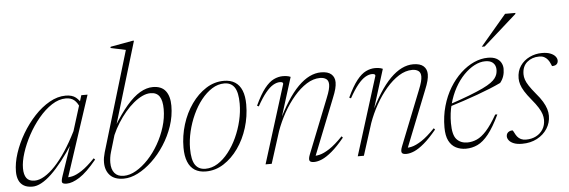

<svg xmlns="http://www.w3.org/2000/svg" viewBox="-48 -869 3042 1027"><g transform="rotate(-5 1473.0 -355.0)"><path d="M254 -33.5 313 -207.5H319Q284.5 -153.5 252.5 -112.8Q220.5 -72 191.8 -44.8Q163 -17.5 137.2 -3.8Q111.5 10 89.5 10Q60.5 10 42.5 -0.8Q24.5 -11.5 16 -31.2Q7.5 -51 7.5 -77.5Q7.5 -123.5 24.5 -175.5Q41.5 -227.5 71.2 -278Q101 -328.5 139.2 -369.5Q177.5 -410.5 220.8 -435Q264 -459.5 307.5 -459.5Q342 -459.5 361.8 -443.8Q381.5 -428 395.5 -399.5L380.5 -386.5Q369 -416 352 -430.2Q335 -444.5 307.5 -444.5Q269.5 -444.5 231.8 -420Q194 -395.5 160.5 -355.2Q127 -315 101.5 -267.8Q76 -220.5 61.2 -174.2Q46.5 -128 46.5 -92Q46.5 -57.5 59.8 -39.2Q73 -21 103.5 -21Q128 -21 156.2 -37.8Q184.5 -54.5 214.2 -86Q244 -117.5 274 -163Q304 -208.5 333 -266.5L378 -411L391.5 -454.5H425L278.5 -9L266 -24Q282.5 -21.5 304.8 -26.2Q327 -31 357.2 -50.8Q387.5 -70.5 428 -112.5L435 -105Q382 -40.5 342.2 -15.2Q302.5 10 273 10Q251.5 10 248.2 1.2Q245 -7.5 254 -33.5Z M523 -137.5Q518.5 -122.5 516.5 -108.2Q514.5 -94 514.5 -81Q514.5 -45.5 531.2 -25.2Q548 -5 580.5 -5Q613 -5 647 -24.8Q681 -44.5 712.8 -78.2Q744.5 -112 769.5 -155.5Q794.5 -199 809.2 -246.8Q824 -294.5 824 -342Q824 -388 808.8 -410.5Q793.5 -433 761 -433Q739.5 -433 716.2 -422Q693 -411 669.5 -391.5Q646 -372 624 -346Q602 -320 582.8 -289.5Q563.5 -259 549.5 -226.5ZM650 -675Q640.5 -677.5 627 -680.2Q613.5 -683 598.2 -686Q583 -689 568.5 -692.5L571 -699L689.5 -720.5H697.5L560.5 -265.5H554.5Q596.5 -335.5 634.2 -379.5Q672 -423.5 707.2 -444Q742.5 -464.5 776 -464.5Q822.5 -464.5 844.5 -436Q866.5 -407.5 866.5 -356.5Q866.5 -301 848.5 -247.8Q830.5 -194.5 800.2 -147.8Q770 -101 732.2 -65.5Q694.5 -30 655 -10Q615.5 10 579 10Q530 10 505.5 -16.2Q481 -42.5 481 -85.5Q481 -98.5 483.2 -111.8Q485.5 -125 489.5 -139Z M1157.5 -464.5Q1193 -464.5 1217.2 -449Q1241.5 -433.5 1253.8 -403Q1266 -372.5 1266 -328Q1266 -264 1247.2 -203.5Q1228.5 -143 1194.5 -95Q1160.5 -47 1116 -18.5Q1071.5 10 1020 10Q984.5 10 960.2 -5.5Q936 -21 923.8 -51.8Q911.5 -82.5 911.5 -127Q911.5 -190.5 930.2 -251Q949 -311.5 983 -359.5Q1017 -407.5 1061.5 -436Q1106 -464.5 1157.5 -464.5ZM1019 -4.5Q1053.5 -4.5 1085 -24.2Q1116.5 -44 1143.2 -78Q1170 -112 1189.8 -155Q1209.5 -198 1220.5 -244.5Q1231.5 -291 1231.5 -335.5Q1231.5 -396.5 1213.2 -423.5Q1195 -450.5 1158.5 -450.5Q1124 -450.5 1092.5 -430.5Q1061 -410.5 1034.2 -376.8Q1007.5 -343 987.8 -300Q968 -257 957 -210.2Q946 -163.5 946 -119Q946 -58.5 964.2 -31.5Q982.5 -4.5 1019 -4.5Z M1332 -312 1323 -316.5Q1350.5 -375.5 1375.5 -407Q1400.5 -438.5 1425 -450.2Q1449.5 -462 1474.5 -462Q1483 -462 1490.5 -461.2Q1498 -460.5 1504.5 -458.5Q1511 -456.5 1515.5 -454.5L1441.5 -218L1433 -211.5Q1464 -277 1494.5 -325Q1525 -373 1555.8 -403.8Q1586.5 -434.5 1617.2 -449.5Q1648 -464.5 1679 -464.5Q1716.5 -464.5 1734.5 -448.2Q1752.5 -432 1752.5 -404.5Q1752.5 -389 1747.5 -369.5Q1742.5 -350 1730.5 -321L1606.5 -9L1594.5 -23.5Q1610 -20.5 1632.8 -25.8Q1655.5 -31 1686.8 -51.2Q1718 -71.5 1759 -114L1765.5 -106.5Q1728 -61 1698 -35.8Q1668 -10.5 1644.2 -0.2Q1620.5 10 1601 10Q1580 10 1576.5 -0.2Q1573 -10.5 1581.5 -32L1697.5 -324Q1708.5 -351 1712.8 -367.8Q1717 -384.5 1717 -395.5Q1717 -417 1704.2 -426Q1691.5 -435 1671.5 -435Q1635 -435 1599.2 -412.5Q1563.5 -390 1531 -352Q1498.5 -314 1472.2 -267Q1446 -220 1428.5 -171L1374 0H1341L1472.5 -420.5Q1473 -426.5 1468.5 -429Q1464 -431.5 1455 -431.5Q1438.5 -431.5 1419.2 -420.5Q1400 -409.5 1378.5 -383.2Q1357 -357 1332 -312Z M1827 -312 1818 -316.5Q1845.5 -375.5 1870.5 -407Q1895.5 -438.5 1920 -450.2Q1944.5 -462 1969.5 -462Q1978 -462 1985.5 -461.2Q1993 -460.5 1999.5 -458.5Q2006 -456.5 2010.5 -454.5L1936.5 -218L1928 -211.5Q1959 -277 1989.5 -325Q2020 -373 2050.8 -403.8Q2081.5 -434.5 2112.2 -449.5Q2143 -464.5 2174 -464.5Q2211.5 -464.5 2229.5 -448.2Q2247.5 -432 2247.5 -404.5Q2247.5 -389 2242.5 -369.5Q2237.5 -350 2225.5 -321L2101.5 -9L2089.5 -23.5Q2105 -20.5 2127.8 -25.8Q2150.5 -31 2181.8 -51.2Q2213 -71.5 2254 -114L2260.5 -106.5Q2223 -61 2193 -35.8Q2163 -10.5 2139.2 -0.2Q2115.5 10 2096 10Q2075 10 2071.5 -0.2Q2068 -10.5 2076.5 -32L2192.5 -324Q2203.5 -351 2207.8 -367.8Q2212 -384.5 2212 -395.5Q2212 -417 2199.2 -426Q2186.5 -435 2166.5 -435Q2130 -435 2094.2 -412.5Q2058.5 -390 2026 -352Q1993.5 -314 1967.2 -267Q1941 -220 1923.5 -171L1869 0H1836L1967.5 -420.5Q1968 -426.5 1963.5 -429Q1959 -431.5 1950 -431.5Q1933.5 -431.5 1914.2 -420.5Q1895 -409.5 1873.5 -383.2Q1852 -357 1827 -312Z M2559.5 -447Q2531 -447 2501.2 -431.5Q2471.5 -416 2444 -387.8Q2416.5 -359.5 2395 -320.5Q2373.5 -281.5 2360.8 -234Q2348 -186.5 2348 -133.5Q2348 -69.5 2369.5 -46Q2391 -22.5 2427 -22.5Q2452.5 -22.5 2477.8 -33.5Q2503 -44.5 2530 -74.2Q2557 -104 2588 -158.5L2599.5 -158Q2567.5 -91 2538.2 -54.5Q2509 -18 2479.2 -4Q2449.5 10 2416.5 10Q2387 10 2363 -2.2Q2339 -14.5 2325.2 -41.5Q2311.5 -68.5 2311.5 -113Q2311.5 -173.5 2326.8 -227.2Q2342 -281 2368.5 -324.5Q2395 -368 2429 -399.5Q2463 -431 2500.5 -447.8Q2538 -464.5 2575 -464.5Q2602.5 -464.5 2619.8 -455.5Q2637 -446.5 2645.5 -431.2Q2654 -416 2654 -398Q2654 -377 2648 -358.8Q2642 -340.5 2629 -324.5Q2604 -312.5 2571.5 -299.2Q2539 -286 2501.8 -272.5Q2464.5 -259 2425.5 -246Q2386.5 -233 2349 -221.5L2349.5 -233.5Q2414 -255 2458.5 -272.2Q2503 -289.5 2531.8 -303.2Q2560.5 -317 2577 -329Q2593.5 -341 2601.2 -351.8Q2609 -362.5 2612.5 -373.5Q2618 -393.5 2614.5 -410Q2611 -426.5 2597.5 -436.8Q2584 -447 2559.5 -447ZM2548 -526 2687.5 -690.5H2743L2742 -685L2563.5 -526Z M2673 -66Q2677.5 -61 2682 -51.2Q2686.5 -41.5 2694 -31.5Q2702 -21.5 2713.5 -16Q2725 -10.5 2740.5 -10.5Q2771.5 -10.5 2795 -22.8Q2818.5 -35 2832 -56.8Q2845.5 -78.5 2845.5 -107.5Q2845.5 -122.5 2840.5 -138.5Q2835.5 -154.5 2823 -174.5Q2810.5 -194.5 2788 -221.5Q2766 -248 2753 -269Q2740 -290 2734.8 -307.2Q2729.5 -324.5 2729.5 -340Q2729.5 -379 2748.5 -406.8Q2767.5 -434.5 2798.8 -449.5Q2830 -464.5 2865.5 -464.5Q2892.5 -464.5 2910.2 -457.5Q2928 -450.5 2937 -439.5Q2946 -428.5 2946 -416.5Q2946 -409 2942.5 -402.8Q2939 -396.5 2931.8 -393.2Q2924.5 -390 2913.5 -390Q2910.5 -396 2906.5 -406Q2902.5 -416 2894.5 -426Q2886.5 -436 2875.5 -441.5Q2864.5 -447 2849 -447Q2810.5 -447 2784 -424.5Q2757.5 -402 2757.5 -359.5Q2757.5 -345.5 2762.5 -330.5Q2767.5 -315.5 2779.8 -296.8Q2792 -278 2814 -251.5Q2836.5 -225.5 2849.2 -204Q2862 -182.5 2867.8 -163.8Q2873.5 -145 2873.5 -127Q2873.5 -89.5 2853.5 -58.2Q2833.5 -27 2798.5 -8.5Q2763.5 10 2718 10Q2691.5 10 2674.2 3.2Q2657 -3.5 2648.2 -14.5Q2639.5 -25.5 2639.5 -37Q2639.5 -45.5 2643.5 -52Q2647.5 -58.5 2655 -62.2Q2662.5 -66 2673 -66Z"/></g></svg>

Font: Newsreader 36pt ExtraLight
Style: Italic
Weight: 250
Italic angle: -17°
Designer: Hugues Gentile
Foundry: Production Type
Version: Version 1.003